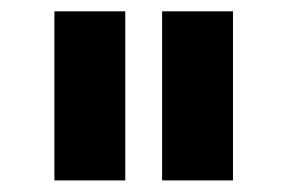

<svg xmlns="http://www.w3.org/2000/svg" viewBox="-20 -760 503 336"><path d="M199.2 -444.3Q199.2 -517.6 199.2 -740.2Q168 -740.2 75.2 -740.2Q75.2 -730.5 75.2 -702.1Q75.2 -637.7 75.2 -444.3Q106.4 -444.3 199.2 -444.3ZM387.7 -444.3Q387.7 -517.6 387.7 -740.2Q357.4 -740.2 263.7 -740.2Q263.7 -666 263.7 -444.3Q294.9 -444.3 387.7 -444.3Z"/></svg>

Font: Avakin
Style: Bold
Weight: 700
Designer: Herb Lubalin, Tom Carnase, Ed Benguiat, Adobe Type Staff
Version: Version 1.0